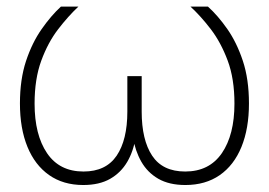

<svg xmlns="http://www.w3.org/2000/svg" viewBox="-20 -542 797 569"><path d="M226.6 6.3Q167.5 6.3 125.5 -23.2Q83.5 -52.7 61.3 -106.9Q39.1 -161.1 39.1 -235.4Q39.1 -306.6 57.1 -361.1Q75.2 -415.5 103.3 -455.6Q131.3 -495.6 160.6 -522.5H212.4Q182.1 -494.1 152.1 -455.1Q122.1 -416 102.3 -362.1Q82.5 -308.1 82.5 -234.9Q82.5 -142.6 119.4 -88.1Q156.2 -33.7 227.5 -33.7Q293.9 -33.7 325.7 -80.6Q357.4 -127.4 357.4 -211.4V-316.4H399.9V-211.4Q399.9 -127.4 430.9 -80.6Q461.9 -33.7 528.8 -33.7Q600.1 -33.7 637.5 -88.1Q674.8 -142.6 674.8 -234.9Q674.8 -308.6 654.8 -362.3Q634.8 -416 605 -455.1Q575.2 -494.1 544.4 -522.5H596.2Q626 -495.6 653.8 -455.8Q681.6 -416 699.7 -361.6Q717.8 -307.1 717.8 -235.4Q717.8 -161.1 695.6 -106.7Q673.3 -52.2 631.1 -22.9Q588.9 6.3 529.3 6.3Q481.4 6.3 449.2 -12.2Q417 -30.8 398.7 -63Q380.4 -95.2 374 -135.7H381.8Q376 -94.7 357.2 -62.5Q338.4 -30.3 306.4 -12Q274.4 6.3 226.6 6.3Z"/></svg>

Font: Inter 28pt ExtraLight
Style: Regular
Weight: 250
Designer: Rasmus Andersson
Foundry: rsms
Version: Version 4.001;git-66647c0bb